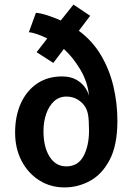

<svg xmlns="http://www.w3.org/2000/svg" viewBox="-20 -809 580 839"><path d="M262 10Q200.5 10 151.5 -21Q102.5 -52 74.2 -106.2Q46 -160.5 46 -230Q46 -302 71 -357.2Q96 -412.5 142 -443.8Q188 -475 251 -475Q287 -475 311.8 -461.5Q336.5 -448 350.5 -428.2Q364.5 -408.5 369 -390Q363.5 -450.5 331 -505Q298.5 -559.5 259 -595L213 -534L140 -581L186.5 -641Q163.5 -652.5 141.5 -660Q119.5 -667.5 106 -668L137 -753Q157.5 -751.5 187 -742Q216.5 -732.5 245.5 -719.5L301 -789L374 -740L324.5 -674.5Q383.5 -631 420.8 -568.5Q458 -506 475.5 -432.2Q493 -358.5 493 -281Q493 -175 459.5 -111Q426 -47 373.2 -18.5Q320.5 10 262 10ZM270 -82Q321 -82 345 -127Q369 -172 369 -238Q369 -284.5 364.8 -308Q360.5 -331.5 349 -347Q338 -363 317.5 -375Q297 -387 270 -387Q238.5 -387 216.2 -366.5Q194 -346 182 -311.8Q170 -277.5 170 -236Q170 -166.5 196.8 -124.2Q223.5 -82 270 -82Z"/></svg>

Font: Alatsi
Style: Regular
Weight: 400
Designer: Spyros Zevelakis, Eben Sorkin
Foundry: www.sorkintype.com
Version: Version 1.008; ttfautohint (v1.8.4.7-5d5b)